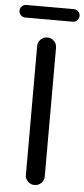

<svg xmlns="http://www.w3.org/2000/svg" viewBox="-63 -918 418 951"><g transform="rotate(5 146.5 -442.5)"><path d="M99.6 -46.9V-686.5Q99.6 -706.1 113.3 -719.7Q127 -733.4 146.5 -733.4Q166 -733.4 179.7 -719.7Q193.4 -706.1 193.4 -686.5V-46.9Q193.4 -27.3 179.7 -13.7Q166 0 146.5 0Q127 0 113.3 -13.7Q99.6 -27.3 99.6 -46.9ZM28.3 -822.3Q15.6 -822.3 6.3 -831.5Q-2.9 -840.8 -2.9 -853.5Q-2.9 -866.2 6.3 -875.5Q15.6 -884.8 28.3 -884.8H264.6Q277.3 -884.8 286.6 -875.5Q295.9 -866.2 295.9 -853.5Q295.9 -840.8 286.6 -831.5Q277.3 -822.3 264.6 -822.3Z"/></g></svg>

Font: Gen Jyuu Gothic Regular
Style: Regular
Weight: 400
Designer: [Source Han Sans]
Ryoko NISHIZUKA  (kana & ideographs); Paul D. Hunt (Latin, Greek & Cyrillic); Wenlong ZHANG  (bopomofo
Version: Version 1.002.20150607